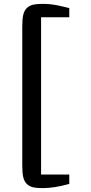

<svg xmlns="http://www.w3.org/2000/svg" viewBox="-20 -824 466 981"><path d="M93.8 24.4V-691.4Q93.8 -727.5 99.1 -749.5Q104.5 -771.5 117.9 -783.7Q131.3 -795.9 149.4 -800Q167.5 -804.2 198.2 -804.2Q208 -804.2 218.3 -803.7Q228.5 -803.2 235.8 -802.5Q243.2 -801.8 253.9 -800Q264.6 -798.3 270 -797.4Q275.4 -796.4 287.1 -793.7Q298.8 -791 302.2 -790.3Q305.7 -789.6 318.8 -786.4Q332 -783.2 334 -782.7V-735.8H189.9V67.9H334V115.7Q256.8 137.2 198.2 137.2Q167.5 137.2 149.4 133.1Q131.3 128.9 117.9 116.7Q104.5 104.5 99.1 82.5Q93.8 60.5 93.8 24.4Z"/></svg>

Font: HaufeMerriweather
Style: Regular
Weight: 400
Designer: Eben Sorkin ( eben@eyebytes.com )
Foundry: Eben Sorkin
Version: Version 1.56